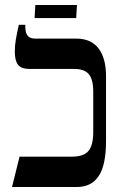

<svg xmlns="http://www.w3.org/2000/svg" viewBox="-20 -746 487 766"><path d="M28 0 58 -121H266Q315 -121 333.5 -144.5Q352 -168 352 -219V-380Q352 -430 334 -450.5Q316 -471 276 -471H97Q65 -471 52 -487.5Q39 -504 39 -541Q39 -563 43 -587Q47 -611 55 -647H81V-637Q81 -616 90 -604Q99 -592 120 -592H284Q343 -592 373 -553Q403 -514 403 -442V-183Q403 -88 374 -44Q345 0 287 0ZM118 -674 121 -726H287L284 -674Z"/></svg>

Font: Noto Serif Hebrew Condensed SemiBold
Style: Regular
Weight: 600
Width: 3
Designer: Monotype Design Team
Foundry: Monotype Imaging Inc.
Version: Version 2.004; ttfautohint (v1.8.4.7-5d5b)